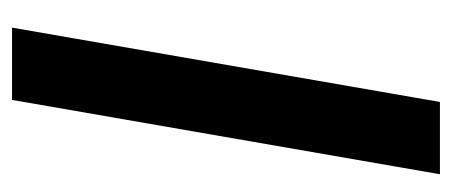

<svg xmlns="http://www.w3.org/2000/svg" viewBox="-236 -515 751 319"><g transform="rotate(90 139.5 -355.5)"><path d="M269.5 -710.9H149.4L25.9 0H146Z"/></g></svg>

Font: Roboto Medium
Style: Italic
Weight: 500
Italic angle: -12°
Designer: Google
Version: Version 2.137; 2017